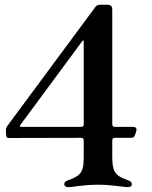

<svg xmlns="http://www.w3.org/2000/svg" viewBox="-20 -761 627 791"><path d="M324.9 -181.8V-119C324.9 -57.9 318.9 -38.7 261.7 -18.8C249.6 -14.9 244.7 -10.3 244.7 -2.5C244.7 4.3 249.3 9.9 259.6 9.9C282.7 9.9 322.8 0 384.2 0C444.6 0 485.1 9.9 507.8 9.9C518.5 9.9 523.1 4.6 523.1 -2.5C523.1 -10.3 518.1 -14.9 506 -18.8C448.9 -38.7 442.8 -57.9 442.5 -119V-181.8C442.8 -190 445.7 -192.8 453.8 -193.2H521C529.1 -193.5 533 -196.4 535.9 -203.8L540.1 -216.6C545.5 -232.6 541.5 -238.3 524.5 -238.3H453.8C445.7 -238.6 442.8 -241.5 442.5 -249.6V-719.5C442.5 -735.8 436.8 -741.5 420.5 -741.5H391.3C383.2 -741.1 378.2 -738.6 372.9 -732.2L10.7 -242.9C6 -236.2 4.3 -230.5 4.3 -222.3L5.3 -203.8C6 -195.7 8.9 -192.8 17 -192.5L313.6 -193.2C321.7 -192.8 324.6 -190 324.9 -181.8ZM64.6 -247.2 318.2 -590.6C323.2 -596.9 324.6 -596.6 324.9 -588.4V-249.3C324.6 -241.1 321.7 -238.6 313.6 -238.3H69.2C61.1 -238.6 60 -240.4 64.6 -247.2Z"/></svg>

Font: Margiela Serif Medium
Style: Regular
Weight: 500
Designer: Andreas Faust, Stefan Endress
Version: Version 1.002;FEAKit 1.0